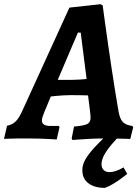

<svg xmlns="http://www.w3.org/2000/svg" viewBox="-58 -673 682 934"><path d="M518.8 -129.9Q525.4 -93.7 540 -79Q554.6 -64.3 586.1 -60.2L589.9 -54L575.8 3Q575.8 3 555 2.2Q534.3 1.5 506.7 1Q479.1 0.5 458.1 0.5Q417.6 0.5 379.9 2.3Q342.2 4.1 318.5 6.1Q294.9 8.2 294.9 8.2L290.6 0.3L302.2 -57.3Q351.9 -61.8 367.2 -70Q382.5 -78.2 382.5 -100.1Q382.5 -105.9 381.9 -113.4Q381.4 -120.9 380.3 -129.1L370.4 -208.8Q363.8 -209.3 346.2 -209.6Q328.6 -209.8 310.3 -210Q292.1 -210.2 282.6 -210.2Q268.1 -210.2 248.7 -209Q229.4 -207.7 212.5 -206.2Q195.7 -204.7 189.1 -203.6L156.3 -124.4Q145.9 -99.9 145.9 -87Q145.9 -60.4 185.4 -60.4H228.3L231.5 -54.3L217.9 5.6Q217.9 5.6 195.9 4.1Q173.9 2.5 141.4 1.5Q108.9 0.5 77.8 0.5Q52.2 0.5 25.2 0.7Q-1.8 1 -20.1 1.8Q-38.5 2.5 -38.5 2.5L-23.7 -61.4Q-0.6 -65.3 15.8 -80.1Q32.3 -95 48.3 -129L279.7 -636L430.7 -652.5L441.4 -647.1Q441.4 -647.1 444.9 -621.3Q448.4 -595.6 454.4 -552.1Q460.4 -508.6 468.2 -454.3Q476 -399.9 484.7 -342Q493.3 -284 502.3 -229Q511.4 -174 518.8 -129.9ZM222.9 -284.5H291.2Q307.2 -284.5 327.2 -285.8Q347.3 -287.2 363.3 -288.7L334.6 -514.3H320.9ZM561 173Q551.1 181.2 532.9 194.5Q514.7 207.9 493.6 220.8Q472.6 233.8 452.5 241Q401.8 241 372.2 218.6Q342.5 196.2 342.5 154.8Q342.5 127.4 359.3 99.2Q376.1 71.1 408.6 36.9Q441.2 2.8 487.6 -42H551.6Q509.8 -0.1 484.4 30.4Q459 60.8 447.4 83.6Q435.8 106.3 435.8 126.3Q435.8 143.7 446.3 154.1Q456.9 164.4 474 164.4Q488 164.4 501.7 160Q515.4 155.6 526.6 150.1Q537.9 144.6 542.9 141.4Z"/></svg>

Font: Alegreya
Style: Italic
Weight: 400
Italic angle: -7°
Designer: Juan Pablo del Peral
Foundry: Huerta Tipografica
Version: Version 2.009